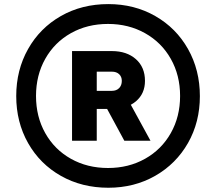

<svg xmlns="http://www.w3.org/2000/svg" viewBox="-20 -821 1040 924"><path d="M326.7 -575.2H518.3Q590.1 -575.2 633.9 -536.4Q677.7 -497.6 677.7 -431.9Q677.7 -370.6 634.5 -333.7Q591.3 -296.9 518.3 -296.9H445.6V-143.6H326.7ZM566.2 -431.9Q566.2 -451.9 553.3 -464Q540.5 -476.1 518.3 -476.1H445.6V-383.8H518.3Q540.3 -383.8 553.2 -396.9Q566.2 -409.9 566.2 -431.9ZM494.1 -299.3 590.3 -352.1 704.3 -143.6H578.4ZM58.1 -358.7Q58.1 -484.1 115.2 -585.2Q172.2 -686.3 273 -743.8Q373.8 -801.3 501.3 -801.3Q626.7 -801.3 727.3 -743.7Q827.9 -686.2 884.9 -585Q941.9 -483.8 941.9 -358.4Q941.9 -233.4 884.8 -132.9Q827.6 -32.5 727.1 25Q626.5 82.5 501.3 82.5Q374 82.5 273.2 25.4Q172.3 -31.6 115.2 -132.4Q58.1 -233.2 58.1 -358.7ZM846.7 -359.1Q846.7 -458.7 802 -537.8Q757.4 -616.8 678 -661.3Q598.7 -705.8 499.9 -705.8Q400.1 -705.8 321.2 -661.4Q242.2 -616.9 197.8 -537.9Q153.3 -458.9 153.3 -359.1Q153.3 -259.3 197.8 -180.3Q242.2 -101.3 321.2 -56.9Q400.2 -12.5 500 -12.5Q598.8 -12.5 678.1 -56.9Q757.4 -101.4 802 -180.5Q846.7 -259.5 846.7 -359.1Z"/></svg>

Font: Min Sans VF VF
Style: Regular
Weight: 400
Designer: Jinseong-Kim, NotoSansCJK, Nunito
Foundry: Jinseong-Kim
Version: Version 1.420;Glyphs 3.1.2 (3151)